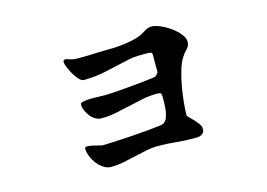

<svg xmlns="http://www.w3.org/2000/svg" viewBox="-78 -686 1155 831"><g transform="rotate(-15 500.0 -270.0)"><path d="M627 -422Q627 -431 619.5 -432.5Q612 -434 606 -434Q584 -434 562.5 -433.5Q541 -433 519 -428Q467 -417 415.5 -405Q364 -393 310 -393Q301 -393 289.5 -405Q278 -417 268.5 -433.5Q259 -450 252.5 -466Q246 -482 246 -491Q246 -498 250.5 -499.5Q255 -501 261 -499.5Q267 -498 273 -496Q279 -494 282 -493Q292 -490 311 -490Q330 -490 351 -490.5Q372 -491 392 -492Q412 -493 425 -493Q443 -493 464.5 -493.5Q486 -494 507.5 -496.5Q529 -499 550 -503Q571 -507 587 -513Q603 -519 619.5 -530Q636 -541 653 -541Q669 -541 692 -531Q715 -521 736 -506Q757 -491 772 -472.5Q787 -454 787 -437Q787 -419 774.5 -406.5Q762 -394 753 -380Q740 -361 730 -328.5Q720 -296 713.5 -260Q707 -224 703.5 -189Q700 -154 700 -131Q700 -127 708.5 -119Q717 -111 726.5 -101Q736 -91 744.5 -79.5Q753 -68 753 -56Q753 -44 748 -38Q743 -32 735 -29Q727 -26 718 -26Q709 -26 700 -26Q662 -26 624.5 -30Q587 -34 549 -34Q520 -34 492.5 -28.5Q465 -23 438 -16.5Q411 -10 383 -4.5Q355 1 327 1Q310 1 294 -9.5Q278 -20 266 -35.5Q254 -51 246.5 -69.5Q239 -88 239 -104Q239 -112 249.5 -112Q260 -112 273.5 -109Q287 -106 299.5 -102.5Q312 -99 317 -99Q326 -99 349 -100Q372 -101 401.5 -102.5Q431 -104 463.5 -106.5Q496 -109 524 -111.5Q552 -114 571.5 -116.5Q591 -119 595 -122Q605 -129 610.5 -143Q616 -157 618 -173Q620 -189 620.5 -205Q621 -221 621 -232Q621 -246 617.5 -250Q614 -254 600 -254Q567 -254 535 -247.5Q503 -241 471 -233.5Q439 -226 407 -219.5Q375 -213 342 -213Q328 -213 315 -220.5Q302 -228 292.5 -240Q283 -252 277 -266Q271 -280 271 -293Q271 -301 281 -303Q307 -308 333 -307Q359 -306 385 -306Q391 -306 410 -307Q429 -308 453.5 -310Q478 -312 505.5 -314.5Q533 -317 556.5 -319.5Q580 -322 595.5 -324Q611 -326 613 -327Q615 -329 621 -335Q627 -341 627 -344Z"/></g></svg>

Font: SoukouMincho
Style: Regular
Weight: 400
Designer: Dr. Ken Lunde (project architect, glyph set definition & overall production); Masataka HATTORI  (production & ideograph 
Foundry: Adobe Systems Incorporated
Version: Version 1.00